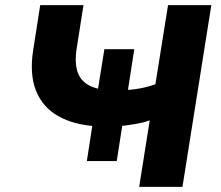

<svg xmlns="http://www.w3.org/2000/svg" viewBox="-20 -725 856 745"><path d="M520 0 561 -258Q546 -252 524 -247.5Q502 -243 477 -239.5Q452 -236 426 -234L457 -254L433 -100H317L341 -255L356 -235Q267 -240 206 -274.5Q145 -309 119.5 -373.5Q94 -438 109 -532L136 -705H304L277 -534Q270 -487 278.5 -454Q287 -421 312.5 -402Q338 -383 381 -377L358 -366L385 -534H501L475 -366L454 -375Q491 -376 523 -382Q555 -388 583 -398L632 -705H800L688 0Z"/></svg>

Font: Nunito Sans 10pt SemiExpanded ExtraBold
Style: Italic
Weight: 800
Width: 6
Italic angle: -9°
Designer: Vernon Adams
Foundry: Vernon Adams
Version: Version 3.101;gftools[0.9.27]